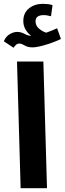

<svg xmlns="http://www.w3.org/2000/svg" viewBox="-27 -985 339 1005"><path d="M81 0 62 -663H200L219 0ZM44 -735 -7 -769Q4 -795 24.5 -806.5Q45 -818 62 -818Q83 -818 101 -808Q119 -798 133 -798H136Q118 -811 106.5 -831Q95 -851 95 -875Q95 -917 124.5 -941Q154 -965 198 -965Q210 -965 223.5 -963.5Q237 -962 248 -958L240 -900Q230 -902 221.5 -904Q213 -906 203 -906Q159 -906 159 -874Q159 -850 178 -834.5Q197 -819 215 -814Q232 -820 245.5 -825.5Q259 -831 272 -837L292 -781Q284 -777 266 -769.5Q248 -762 225 -754.5Q202 -747 180 -742Q158 -737 143 -737Q119 -737 102 -747Q85 -757 74 -757Q64 -757 57 -750.5Q50 -744 44 -735Z"/></svg>

Font: Noto Sans Arabic Cond
Style: Bold
Weight: 700
Width: 3
Designer: Monotype Design Team, Nadine Chahine, Nizar Qandah and Khaled Hosny
Foundry: Monotype Imaging Inc.
Version: Version 2.012; ttfautohint (v1.8.4.7-5d5b)